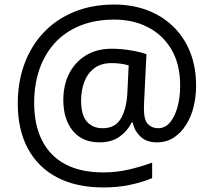

<svg xmlns="http://www.w3.org/2000/svg" viewBox="-20 -734 939 843"><path d="M841 -357Q841 -311 830.5 -267Q820 -223 798 -187.5Q776 -152 744 -130.5Q712 -109 668 -109Q622 -109 595.5 -135.5Q569 -162 563 -196H558Q540 -159 505 -134Q470 -109 417 -109Q341 -109 299.5 -160Q258 -211 258 -295Q258 -361 284 -411.5Q310 -462 357.5 -491Q405 -520 470 -520Q514 -520 556.5 -512.5Q599 -505 623 -496L613 -293Q612 -275 612 -267.5Q612 -260 612 -257Q612 -205 630.5 -188Q649 -171 674 -171Q705 -171 726.5 -196.5Q748 -222 759.5 -264.5Q771 -307 771 -358Q771 -451 733.5 -515.5Q696 -580 630.5 -614Q565 -648 482 -648Q397 -648 331 -621Q265 -594 220.5 -545Q176 -496 153 -429.5Q130 -363 130 -283Q130 -185 165 -116.5Q200 -48 267.5 -12.5Q335 23 433 23Q494 23 549.5 9.5Q605 -4 648 -20V48Q605 66 551.5 77.5Q498 89 433 89Q315 89 231 45Q147 1 102.5 -81.5Q58 -164 58 -280Q58 -373 87 -452.5Q116 -532 171 -590.5Q226 -649 304.5 -681.5Q383 -714 482 -714Q560 -714 625.5 -689.5Q691 -665 739.5 -618.5Q788 -572 814.5 -506Q841 -440 841 -357ZM336 -293Q336 -229 361.5 -200Q387 -171 430 -171Q486 -171 510.5 -213Q535 -255 539 -322L545 -447Q532 -451 512 -454Q492 -457 471 -457Q422 -457 392 -433Q362 -409 349 -371.5Q336 -334 336 -293Z"/></svg>

Font: ing115
Style: Regular
Weight: 400
Designer: Monotype Design Team
Foundry: Monotype Imaging Inc.
Version: Version 2.013